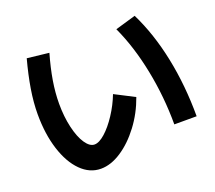

<svg xmlns="http://www.w3.org/2000/svg" viewBox="-121 -873 1180 1052"><g transform="rotate(-20 469.0 -347.0)"><path d="M74.2 -383.6Q74.2 -451.9 86.7 -528.6Q99.2 -605.3 122.9 -693L249.9 -678.7Q227.2 -599.9 215.7 -530.3Q204.3 -460.8 204.3 -397.6Q204.3 -322.7 219 -259.2Q233.7 -195.7 258.5 -158.8Q283.4 -121.8 311.2 -121.8Q338.2 -121.8 373.8 -153.4Q409.4 -185.1 443.7 -237.4Q478.1 -289.7 500 -346.9L614.5 -288Q584.4 -203.2 532.3 -134.2Q480.2 -65.2 419 -25.1Q357.7 15.1 299.3 15.1Q234.5 15.1 183.2 -36.1Q131.9 -87.2 103 -178Q74.2 -268.7 74.2 -383.6ZM638.8 -674.5 758.2 -709.3Q822.5 -579.1 855.8 -417.1Q889.1 -255.1 889.1 -76H758.9Q758.9 -236.6 727.7 -393Q696.5 -549.5 638.8 -674.5Z"/></g></svg>

Font: WEMIX Pretendard Variable
Style: Regular
Weight: 400
Designer: Base glyphs from Inter by Rasmus Andersson; Hangeul glyphs from Noto Sans CJK(Source Han Sans) by Jang Soo-young and Kan
Foundry: Kil Hyung-jin
Version: Version 1.000;Glyphs 3.2 (3208)